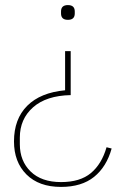

<svg xmlns="http://www.w3.org/2000/svg" viewBox="-20 -531 496 755"><path d="M220 204Q133 204 84 155Q35 106 35 25Q35 -63 87 -115Q139 -167 236 -176V-330H258V-157Q162 -155 110 -109Q58 -63 58 10V36Q58 102 100.5 143.5Q143 185 220 185Q295 185 337.5 149.5Q380 114 399 48L419 53Q399 125 350 164.5Q301 204 220 204ZM247 -453Q220 -453 220 -478V-486Q220 -511 247 -511Q274 -511 274 -486V-478Q274 -453 247 -453Z"/></svg>

Font: IBM Plex Sans Hebrew Thin
Style: Regular
Weight: 100
Designer: Mike Abbink, Paul van der Laan, Pieter van Rosmalen, Yanek Iontef
Foundry: Bold Monday
Version: Version 1.2